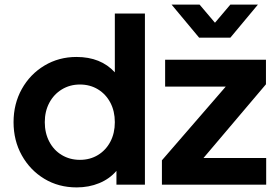

<svg xmlns="http://www.w3.org/2000/svg" viewBox="-20 -804 1193 836"><path d="M847 -640H983L1103 -784H983L916 -705L849 -784H727ZM314 12Q367 12 412 -6.5Q457 -25 487 -60V0H611V-745H480V-489Q419 -556 313 -556Q236 -556 173.5 -518.5Q111 -481 75 -416.5Q39 -352 39 -272Q39 -192 75 -127.5Q111 -63 173 -25.5Q235 12 314 12ZM685 0H1139V-116H866L1138 -437V-544H699V-427H963L685 -106ZM328 -108Q284 -108 249 -129Q214 -150 194.5 -187.5Q175 -225 175 -272Q175 -319 194.5 -356Q214 -393 249 -414.5Q284 -436 328 -436Q372 -436 406.5 -415Q441 -394 460.5 -357Q480 -320 480 -272Q480 -224 460.5 -187Q441 -150 406.5 -129Q372 -108 328 -108Z"/></svg>

Font: Plus Jakarta Sans
Style: Bold
Weight: 700
Designer: Gumpita Rahayu
Foundry: Tokotype
Version: Version 2.004; ttfautohint (v1.8.3)